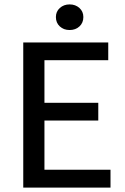

<svg xmlns="http://www.w3.org/2000/svg" viewBox="-20 -847 566 867"><path d="M468.8 -655.3V-575.2H180.7V-382.8H423.8V-302.7H180.7V-80.6H479V0H85V-655.3ZM294.4 -827.1Q320.8 -827.1 338.6 -811Q356.4 -794.9 356.4 -770Q356.4 -744.1 338.9 -727.8Q321.3 -711.4 294.4 -711.4Q267.6 -711.4 250 -727.8Q232.4 -744.1 232.4 -770Q232.4 -794.9 250.2 -811Q268.1 -827.1 294.4 -827.1Z"/></svg>

Font: Varta SemiBold
Style: Regular
Weight: 600
Designer: Joana Correia, Viktoriya Grabowska, Eben Sorkin
Foundry: Sorkin Type
Version: Version 1.003; ttfautohint (v1.3) -l 8 -r 24 -G 200 -x 12 -H